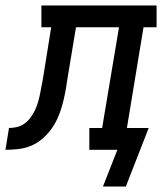

<svg xmlns="http://www.w3.org/2000/svg" viewBox="-76 -550 596 705"><path d="M302 135 355 0H252V-80H299L361 -450H203L170 -251Q167 -228 162.5 -205.5Q158 -183 151.5 -160Q145 -137 135 -115Q125 -93 110.5 -73.5Q96 -54 76.5 -38Q57 -22 35 -13.5Q13 -5 -10 -2.5Q-33 0 -56 0L-43 -80Q-29 -80 -14 -83.5Q1 -87 13.5 -96Q26 -105 35.5 -117.5Q45 -130 51.5 -143.5Q58 -157 62.5 -171.5Q67 -186 70 -200Q73 -214 75.5 -228.5Q78 -243 81 -257Q81 -259 81 -260.5Q81 -262 82 -263L112 -450H76V-530H499V-450H451L390 -80H470L386 135Z"/></svg>

Font: Iosevka Slab Medium Oblique
Style: Regular
Weight: 500
Italic angle: -9°
Monospace: yes
Designer: Belleve Invis
Foundry: Belleve Invis
Version: Version 11.1.1; ttfautohint (v1.8.3)